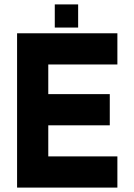

<svg xmlns="http://www.w3.org/2000/svg" viewBox="-20 -851 610 871"><path d="M57.5 0V-700H512.5V-558.5H199V-424H478V-282.5H199V-141.5H512.5V0ZM130 -71H447.5H130V-353.5H412.5H130V-629.5H447.5H130ZM228.5 -726V-831H334.5V-726ZM281 -771H280.5V-785H281Z"/></svg>

Font: Tourney Thin Black
Style: Regular
Weight: 900
Version: Version 1.015